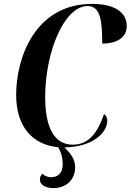

<svg xmlns="http://www.w3.org/2000/svg" viewBox="-20 -747 671 986"><path d="M253 219C326 219 366 170 366 112C366 76 347 42 310 10C461 8 531 -69 531 -127C531 -143 524 -154 514 -161C484 -74 441 -4 354 -4C263 -4 212 -84 212 -249C212 -478 309 -716 430 -716C494 -716 505 -646 505 -523C576 -523 631 -552 631 -613C631 -680 574 -727 453 -727C161 -727 63 -451 63 -260C63 -95 148 -3 279 9C298 44 302 70 302 96C302 137 282 163 243 163C221 163 206 154 198 145C188 153 185 163 185 176C185 201 212 219 253 219Z"/></svg>

Font: Noto Serif Display Condensed
Style: Bold Italic
Weight: 700
Width: 3
Italic angle: -12°
Designer: Monotype Design Team
Foundry: Monotype Imaging Inc.
Version: Version 2.009